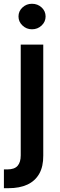

<svg xmlns="http://www.w3.org/2000/svg" viewBox="-39 -779 315 1003"><path d="M69.3 -545.9H187V33.7Q187.5 90.8 166 128.7Q144.5 166.5 104 185.3Q63.5 204.1 5.4 204.1H-18.6V106H-0.5Q36.6 106 53 87.2Q69.3 68.4 69.3 32.7ZM127.9 -626Q99.1 -626 78.4 -645.8Q57.6 -665.5 57.6 -692.9Q57.6 -720.7 78.4 -740Q99.1 -759.3 127.9 -759.3Q157.7 -759.3 178.5 -740Q199.2 -720.7 199.2 -692.9Q199.2 -665.5 178.5 -645.8Q157.7 -626 127.9 -626Z"/></svg>

Font: Inter Cardless
Style: Medium
Weight: 500
Designer: Rasmus Andersson
Foundry: rsms
Version: Version 4.001;git-9221beed3